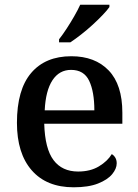

<svg xmlns="http://www.w3.org/2000/svg" viewBox="-20 -786 587 816"><path d="M293 10Q178 10 115 -62Q52 -134 52 -264Q52 -405 112.5 -476Q173 -547 283 -547Q384 -547 442 -486.5Q500 -426 500 -307V-260H168Q171 -154 207.5 -105.5Q244 -57 312 -57Q364 -57 400.5 -79Q437 -101 455 -131Q464 -126 470 -116Q476 -106 476 -92Q476 -69 456.5 -45.5Q437 -22 396.5 -6Q356 10 293 10ZM381 -317Q381 -396 359 -442.5Q337 -489 282 -489Q232 -489 203 -445Q174 -401 170 -317ZM231 -619Q246 -638 263 -664Q280 -690 295.5 -717Q311 -744 321 -766H445V-756Q436 -743 417 -723Q398 -703 374 -681Q350 -659 325 -639.5Q300 -620 279 -606H231Z"/></svg>

Font: Noto Serif Khojki Medium
Style: Regular
Weight: 500
Version: Version 2.003